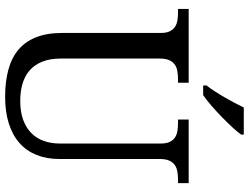

<svg xmlns="http://www.w3.org/2000/svg" viewBox="-132 -839 981 757"><g transform="rotate(90 358.5 -460.5)"><path d="M361.8 9.8Q302.7 9.8 255.9 -2.7Q209 -15.1 176.5 -42.2Q144 -69.3 127 -112.1Q109.9 -154.8 109.9 -215.8V-604Q109.9 -626 103.3 -639.4Q96.7 -652.8 85.4 -660.2Q74.2 -667.5 59.3 -669.7Q44.4 -671.9 27.8 -671.9H15.1V-713.9H306.2V-671.9H293Q276.4 -671.9 261.2 -669.4Q246.1 -667 235.1 -659.4Q224.1 -651.9 217.5 -637.7Q210.9 -623.5 210.9 -600.1V-210Q210.9 -166.5 223.4 -136Q235.8 -105.5 258.1 -86.4Q280.3 -67.4 310.8 -58.6Q341.3 -49.8 377.9 -49.8Q421.4 -49.8 452.9 -61.5Q484.4 -73.2 505.1 -94Q525.9 -114.7 535.9 -143.3Q545.9 -171.9 545.9 -206.1V-604Q545.9 -626 539.3 -639.4Q532.7 -652.8 521.5 -660.2Q510.3 -667.5 495.4 -669.7Q480.5 -671.9 463.9 -671.9H451.2V-713.9H702.1V-671.9H689Q672.4 -671.9 657.2 -669.4Q642.1 -667 631.1 -659.4Q620.1 -651.9 613.5 -637.7Q606.9 -623.5 606.9 -600.1V-204.1Q606.9 -154.3 591.1 -114.5Q575.2 -74.7 544.2 -47.1Q513.2 -19.5 467.3 -4.9Q421.4 9.8 361.8 9.8ZM316.9 -784.2Q328.1 -798.3 340.1 -816.9Q352.1 -835.4 363.5 -855.2Q375 -875 385.5 -894.8Q396 -914.6 403.8 -931.2H510.7V-920.9Q501.5 -907.7 483.4 -887.9Q465.3 -868.2 443.4 -846.7Q421.4 -825.2 398.2 -804.9Q375 -784.7 355 -771H316.9Z"/></g></svg>

Font: Droid-TTFautohint Serif
Style: Regular
Weight: 400
Foundry: Ascender Corporation
Version: Version 1.00; ttfautohint (v1.00rc1.4-1a1c-dirty) -l 8 -r 50